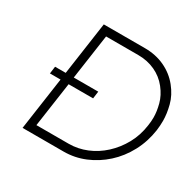

<svg xmlns="http://www.w3.org/2000/svg" viewBox="-153 -866 1048 1032"><g transform="rotate(30 371.5 -350.0)"><path d="M89 -327 95 -372H161L208 -700H463Q531 -700 586.5 -674Q642 -648 679.5 -601.5Q717 -555 730 -504Q743 -453 743 -410Q743 -381 739 -350Q728 -274 693.5 -209.5Q659 -145 607.5 -98.5Q556 -52 493.5 -26Q431 0 363 0H108L155 -327ZM165 -50H365Q422 -50 475.5 -72Q529 -94 573 -134.5Q617 -175 647 -229.5Q677 -284 686 -350Q690 -376 690 -400Q690 -437 678.5 -481Q667 -525 635 -565.5Q603 -606 555.5 -628Q508 -650 451 -650H251L211 -372H363L357 -327H205Z"/></g></svg>

Font: Lexend ExtLt
Style: Italic
Weight: 250
Italic angle: -8.13011°
Designer: Bonnie Shaver-Troup, Thomas Jockin
Foundry: Lexend
Version: Version 1.007